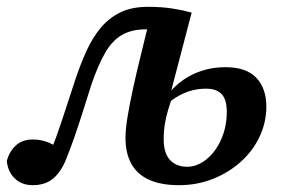

<svg xmlns="http://www.w3.org/2000/svg" viewBox="-25 -529 825 563"><path d="M71 14Q39 14 18.5 -5.5Q-2 -25 -5 -57Q2 -84 21 -102Q40 -120 71 -120Q85 -120 96.5 -117.5Q108 -115 120 -110Q132 -105 145 -96L161 -86L133 -46L114 -63Q127 -92 140 -128Q153 -164 166.5 -206Q180 -248 196 -296Q211 -341 228.5 -379.5Q246 -418 270 -447Q294 -476 327.5 -492.5Q361 -509 409 -509Q449 -509 480.5 -504Q512 -499 537 -492L477 -263L483 -254Q475 -230 468.5 -208.5Q462 -187 458.5 -166Q455 -145 455 -120Q455 -80 473.5 -60Q492 -40 524 -40Q553 -40 580 -61.5Q607 -83 623.5 -120Q640 -157 640 -201Q640 -237 625 -253Q610 -269 579 -269Q541 -269 506.5 -252Q472 -235 445 -202L437 -252H467Q486 -276 511.5 -294Q537 -312 568.5 -322Q600 -332 636 -332Q697 -332 726.5 -301Q756 -270 756 -216Q756 -171 736.5 -129Q717 -87 681.5 -55Q646 -23 599.5 -4.5Q553 14 500 14Q448 14 413 -1.5Q378 -17 360.5 -48Q343 -79 343 -125Q343 -150 349 -186.5Q355 -223 365 -269Q375 -315 388 -367.5Q401 -420 415 -478L463 -436Q450 -439 435.5 -441Q421 -443 403 -443Q361 -443 332.5 -426.5Q304 -410 283.5 -374.5Q263 -339 243 -281Q227 -230 215 -192.5Q203 -155 192.5 -125Q182 -95 170 -65Q155 -26 131.5 -6Q108 14 71 14Z"/></svg>

Font: Source Serif 4 SemiBold
Style: Italic
Weight: 600
Italic angle: -12°
Designer: Frank Grießhammer
Foundry: Adobe Systems Incorporated
Version: Version 4.004;hotconv 1.0.116;makeotfexe 2.5.65601